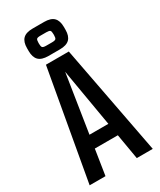

<svg xmlns="http://www.w3.org/2000/svg" viewBox="-205 -883 795 952"><g transform="rotate(-30 192.5 -407.0)"><path d="M294 -217.6V-145H89.1V-217.6ZM373.2 0H281.7L188.1 -548.2L102.5 0H11.8L123.1 -626.2H254ZM293.8 -744.2V-727.5Q293.8 -692.2 276.5 -674.8Q259.2 -657.4 221 -657.4H155.5Q117.3 -657.4 100 -674.8Q82.8 -692.2 82.8 -727.5V-744.2Q82.8 -779.7 100 -797.1Q117.3 -814.5 155.5 -814.5H221Q259.2 -814.5 276.5 -797.1Q293.8 -779.7 293.8 -744.2ZM231.2 -732.4V-739.3Q231.2 -754.8 226.7 -759.7Q222.2 -764.6 204.9 -764.6H171.6Q154.3 -764.6 149.8 -759.7Q145.3 -754.8 145.3 -739.3V-732.4Q145.3 -717.7 149.8 -712.4Q154.3 -707.1 171.6 -707.1H204.9Q222.2 -707.1 226.7 -712.4Q231.2 -717.7 231.2 -732.4Z"/></g></svg>

Font: Teko Variable Light
Style: Regular
Weight: 300
Designer: Manushi Parikh, Jonny Pinhorn
Foundry: Indian Type Foundry
Version: Version 3.000